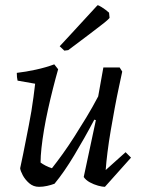

<svg xmlns="http://www.w3.org/2000/svg" viewBox="-20 -711 552 743"><path d="M131 12Q109 12 93 -2Q77 -16 68 -33Q59 -50 58 -60Q64 -87 69.5 -114.5Q75 -142 80.5 -170Q86 -198 91.5 -226Q97 -254 101.5 -281Q106 -308 109.5 -335Q113 -362 116 -387L48 -399Q45 -411 45 -429Q80 -433 119 -441.5Q158 -450 190 -462L205 -443Q195 -408 185 -368.5Q175 -329 166 -288.5Q157 -248 150.5 -209.5Q144 -171 140.5 -138.5Q137 -106 137 -82Q145 -76 156.5 -70Q168 -64 181 -60Q200 -84 222 -114.5Q244 -145 267 -181Q290 -217 314 -256.5Q338 -296 360 -338L380 -450H443L453 -434Q448 -410 440 -373Q432 -336 424 -293Q416 -250 408.5 -206Q401 -162 396 -122Q391 -82 389 -53L466 -122L487 -101L386 12Q376 12 359.5 7.5Q343 3 327.5 -5.5Q312 -14 304 -26L351 -246L345 -248Q326 -212 306.5 -177.5Q287 -143 267.5 -110.5Q248 -78 229 -50.5Q210 -23 191 0Q178 5 162 8.5Q146 12 131 12ZM229 -515 211 -532 249 -573 353 -686 358 -691Q361 -691 374 -683Q387 -675 402 -662L404 -642Q404 -641 396 -633.5Q388 -626 369.5 -612Q351 -598 320.5 -574.5Q290 -551 244 -517Z"/></svg>

Font: Labrada
Style: Italic
Weight: 400
Italic angle: -7°
Designer: Mercedes Jáuregui
Foundry: Omnibus-Type Team
Version: Version 1.000